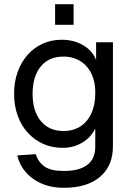

<svg xmlns="http://www.w3.org/2000/svg" viewBox="-20 -731 637 913"><path d="M284 162Q198 162 138.5 120Q79 78 62 8L150 2Q162 40 192 61Q222 82 284 82Q356 82 394.5 53.5Q433 25 433 -34V-120Q413 -78 371.5 -53Q330 -28 278 -28Q227 -28 185 -47Q143 -66 112 -100Q81 -134 64 -181Q47 -228 47 -285Q47 -342 64 -389Q81 -436 111 -470Q141 -504 182.5 -523Q224 -542 274 -542Q330 -542 374.5 -516.5Q419 -491 437 -446V-530H517V-36Q517 58 455.5 110Q394 162 284 162ZM282 -108Q351 -108 391.5 -155.5Q432 -203 433 -285Q434 -326 423.5 -358.5Q413 -391 393 -414Q373 -437 345 -449.5Q317 -462 282 -462Q212 -462 173.5 -414.5Q135 -367 135 -285Q135 -203 174 -155.5Q213 -108 282 -108ZM242 -613V-711H330V-613Z"/></svg>

Font: Geist
Style: Regular
Weight: 400
Designer: Basement.studio, Andrés Briganti, Mateo Zaragoza
Foundry: Basement.studio, Vercel, Andrés Briganti, Guido Ferreyra, Mateo Zaragoza
Version: Version 1.401